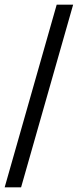

<svg xmlns="http://www.w3.org/2000/svg" viewBox="-20 -755 334 824"><path d="M0 49 223.3 -735H293.9L70.5 49Z"/></svg>

Font: Archivo SemiBold
Style: Regular
Weight: 600
Designer: Hector Gatti
Foundry: Omnibus-Type
Version: Version 2.001